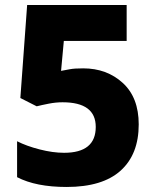

<svg xmlns="http://www.w3.org/2000/svg" viewBox="-20 -734 618 764"><path d="M311 -462Q276 -462 258 -458.5Q240 -455 223 -452L234 -571H484V-714H88L61 -344L126 -311Q146 -316 174 -321.5Q202 -327 229 -327Q361 -327 361 -229Q361 -126 235 -126Q190 -126 137.5 -139.5Q85 -153 48 -172V-29Q123 10 245 10Q388 10 460 -55Q532 -120 532 -239Q532 -346 468.5 -404Q405 -462 311 -462Z"/></svg>

Font: Noto Sans Arabic Extra
Style: Regular
Weight: 800
Designer: Nadine Chahine - Monotype Design Team
Foundry: Monotype Imaging Inc.
Version: Version 1.902